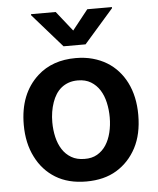

<svg xmlns="http://www.w3.org/2000/svg" viewBox="-55 -816 717 873"><g transform="rotate(-5 304.0 -379.0)"><path d="M304 10.7Q221.6 10.7 163.7 -24.9Q106.2 -60.4 74.9 -123.2Q42.6 -186.4 42.6 -270.6Q42.6 -412.3 129.6 -491.1Q197.4 -552.6 304 -552.6Q345.9 -552.6 381.4 -542.8Q416.9 -533 445.7 -515.4Q474.4 -497.9 496.4 -473.2Q518.5 -448.5 533.4 -418.7Q565.3 -355.1 565.3 -270.6Q565.3 -182.9 532.7 -120.7Q500 -58.9 443 -24.1Q386 10.7 304 10.7ZM304.7 -92.3Q338.1 -91.6 362.6 -105.8Q387.1 -120 403.1 -144.5Q419 -169 427 -201.7Q435 -234.4 435 -271Q435 -305.8 427.7 -338.2Q420.5 -370.7 404.7 -395.8Q388.8 -420.8 364.2 -435.7Q339.5 -450.6 304.7 -450.6Q281.6 -450.6 263 -444.1Q244.3 -437.5 229.8 -425.8Q215.2 -414.1 204.7 -397.5Q194.2 -381 187.5 -361.5Q172.9 -320 172.9 -271Q172.9 -235.8 180.4 -203.5Q187.9 -171.2 203.7 -146.5Q219.5 -121.8 244.5 -107.1Q269.5 -92.3 304.7 -92.3ZM354.4 -610.8H253.9L119.3 -764.2V-769.2H231.9L304 -678.3L376.1 -769.2H488.6V-764.2Z"/></g></svg>

Font: Linik Sans SemiBold
Style: Regular
Weight: 600
Designer: Fonts by Rasmus Andersson / Changes by Cristiano Sobral with parts from Marc Monis
Foundry: rsms
Version: Version 3.020; ttfautohint (v1.6)